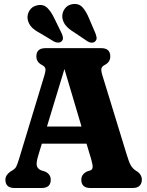

<svg xmlns="http://www.w3.org/2000/svg" viewBox="-20 -941 737 961"><path d="M234 -41.5Q234 0 188.5 0H52.5Q7 0 7 -41.5Q7 -64.5 32 -82L45 -90Q55.5 -96.5 61 -106.5Q66.5 -116.5 75.5 -146L202.5 -564.5Q209.5 -588.5 207 -598.2Q204.5 -608 190.5 -615.5Q162 -630 162 -658.5Q162 -700 207.5 -700H486.5Q532 -700 532 -658.5Q532 -630 503.5 -615.5Q490.5 -608.5 487.8 -598.8Q485 -589 492 -565.5L613.5 -169.5Q625.5 -128.5 635.5 -112Q645.5 -95.5 661.5 -86Q690 -69 690 -41.5Q690 -23 678.8 -11.5Q667.5 0 644.5 0H432.5Q387 0 387 -41.5Q387 -68.5 415 -82.5L434.5 -89Q442 -92.5 443.5 -103.2Q445 -114 436.5 -144L413 -222H189.5L171.5 -163Q160.5 -126.5 164.2 -111.5Q168 -96.5 184.5 -89L206.5 -82Q234 -68.5 234 -41.5ZM215 -307.5H388L302.5 -595.5ZM426.5 -847 458 -773.5Q462.5 -761.5 463.5 -751.8Q464.5 -742 456.5 -734Q449.5 -727 438.5 -727.5Q427.5 -728 417.5 -734.5L351.5 -779Q323.5 -796 309.5 -813Q295.5 -830 292 -852.5Q289.5 -876.5 303.8 -896.8Q318 -917 344.5 -920.5Q375.5 -924.5 394 -903.2Q412.5 -882 426.5 -847ZM253 -847 288.5 -774.5Q293.5 -763.5 295 -753.5Q296.5 -743.5 289.5 -735.5Q282.5 -728 271.8 -727.8Q261 -727.5 250.5 -733L182.5 -774Q153 -789.5 138.2 -805.2Q123.5 -821 118.5 -843.5Q114.5 -867.5 127.8 -888.5Q141 -909.5 167 -914.5Q197.5 -921 217.2 -901.2Q237 -881.5 253 -847Z"/></svg>

Font: Fraunces 144pt S100
Style: Bold
Weight: 700
Version: Version 1.000; ttfautohint (v1.8.3)